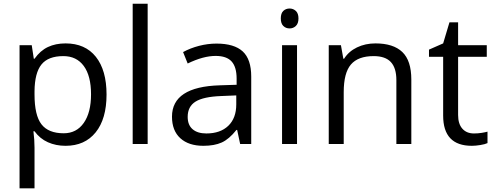

<svg xmlns="http://www.w3.org/2000/svg" viewBox="-20 -780 2682 1040"><path d="M335 9.8Q282.7 9.8 239.5 -9.5Q196.3 -28.8 167 -68.8H161.1Q167 -22 167 20V240.2H85.9V-535.2H151.9L163.1 -461.9H167Q198.2 -505.9 239.7 -525.4Q281.2 -544.9 335 -544.9Q441.4 -544.9 499.3 -472.2Q557.1 -399.4 557.1 -268.1Q557.1 -136.2 498.3 -63.2Q439.5 9.8 335 9.8ZM323.2 -476.1Q241.2 -476.1 204.6 -430.7Q168 -385.3 167 -286.1V-268.1Q167 -155.3 204.6 -106.7Q242.2 -58.1 325.2 -58.1Q394.5 -58.1 433.8 -114.3Q473.1 -170.4 473.1 -269Q473.1 -369.1 433.8 -422.6Q394.5 -476.1 323.2 -476.1Z M779.8 0H698.7V-759.8H779.8Z M1280.8 0 1264.6 -76.2H1260.7Q1220.7 -25.9 1180.9 -8.1Q1141.1 9.8 1081.5 9.8Q1002 9.8 956.8 -31.2Q911.6 -72.3 911.6 -147.9Q911.6 -310.1 1170.9 -317.9L1261.7 -320.8V-354Q1261.7 -417 1234.6 -447Q1207.5 -477.1 1147.9 -477.1Q1081.1 -477.1 996.6 -436L971.7 -498Q1011.2 -519.5 1058.3 -531.7Q1105.5 -543.9 1152.8 -543.9Q1248.5 -543.9 1294.7 -501.5Q1340.8 -459 1340.8 -365.2V0ZM1097.7 -57.1Q1173.3 -57.1 1216.6 -98.6Q1259.8 -140.1 1259.8 -214.8V-263.2L1178.7 -259.8Q1082 -256.3 1039.3 -229.7Q996.6 -203.1 996.6 -147Q996.6 -103 1023.2 -80.1Q1049.8 -57.1 1097.7 -57.1Z M1588.9 0H1507.8V-535.2H1588.9ZM1501 -680.2Q1501 -708 1514.6 -720.9Q1528.3 -733.9 1548.8 -733.9Q1568.4 -733.9 1582.5 -720.7Q1596.7 -707.5 1596.7 -680.2Q1596.7 -652.8 1582.5 -639.4Q1568.4 -626 1548.8 -626Q1528.3 -626 1514.6 -639.4Q1501 -652.8 1501 -680.2Z M2127 0V-346.2Q2127 -411.6 2097.2 -443.8Q2067.4 -476.1 2003.9 -476.1Q1919.9 -476.1 1880.9 -430.7Q1841.8 -385.3 1841.8 -280.8V0H1760.7V-535.2H1826.7L1839.8 -461.9H1843.8Q1868.7 -501.5 1913.6 -523.2Q1958.5 -544.9 2013.7 -544.9Q2110.4 -544.9 2159.2 -498.3Q2208 -451.7 2208 -349.1V0Z M2547.4 -57.1Q2568.8 -57.1 2588.9 -60.3Q2608.9 -63.5 2620.6 -66.9V-4.9Q2607.4 1.5 2581.8 5.6Q2556.2 9.8 2535.6 9.8Q2380.4 9.8 2380.4 -153.8V-472.2H2303.7V-511.2L2380.4 -544.9L2414.6 -659.2H2461.4V-535.2H2616.7V-472.2H2461.4V-157.2Q2461.4 -108.9 2484.4 -83Q2507.3 -57.1 2547.4 -57.1Z"/></svg>

Font: f06041945
Style: Regular
Weight: 400
Foundry: Ascender Corporation
Version: Version 1.10